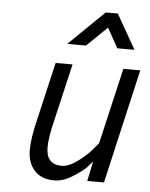

<svg xmlns="http://www.w3.org/2000/svg" viewBox="-53 -782 653 836"><g transform="rotate(5 273.5 -364.0)"><path d="M220 -587 375 -738H428L514 -587H439L391 -673L302 -587ZM216 10Q158 10 128 -24Q98 -58 98 -112Q98 -166 118 -246L177 -500H251L193 -251Q174 -175 174 -131Q174 -56 242 -56Q272 -56 310.5 -84Q349 -112 372 -140L396 -168L473 -500H547L432 0H359L377 -87Q368 -76 353.5 -60Q339 -44 296.5 -17Q254 10 216 10Z"/></g></svg>

Font: Titillium Web
Style: Italic
Weight: 400
Italic angle: -13°
Version: Version 1.002;PS 57.000;hotconv 1.0.70;makeotf.lib2.5.55311